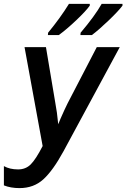

<svg xmlns="http://www.w3.org/2000/svg" viewBox="-33 -956 649 986"><path d="M-13 -4V-103Q17 -86 60 -86Q99 -86 125 -112Q151 -138 186 -206L93 -714H203L251 -428Q260 -382 266 -318L278 -347Q300 -397 314 -425L464 -714H582L293 -179Q239 -80 189.5 -35Q140 10 67 10Q22 10 -13 -4ZM214 -788Q278 -866 321 -936H428V-927Q408 -899 358.5 -852Q309 -805 269 -776H213ZM381 -788Q454 -874 489 -936H596V-927Q575 -899 525.5 -851.5Q476 -804 439 -776H380Z"/></svg>

Font: Noto Sans UI NarrowMedium
Style: Italic
Weight: 500
Width: 4
Italic angle: -12°
Designer: Monotype Design Team
Foundry: Monotype Imaging Inc.
Version: Version 1.001